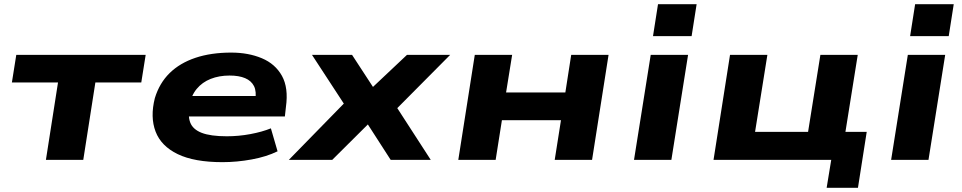

<svg xmlns="http://www.w3.org/2000/svg" viewBox="-20 -766 4610 920"><path d="M200 0 258 -371H37L58 -503H678L657 -371H437L379 0Z M1046 11Q911 11 831.5 -27.5Q752 -66 725.5 -135.5Q699 -205 722 -296Q744 -368 793 -416Q842 -464 916.5 -489Q991 -514 1088 -514Q1170 -514 1234.5 -487Q1299 -460 1331 -402.5Q1363 -345 1350 -253L1345 -208H852L866 -306H1228L1203 -283Q1210 -328 1197 -353.5Q1184 -379 1154.5 -391.5Q1125 -404 1080 -404Q1030 -404 989.5 -388Q949 -372 922.5 -340Q896 -308 887 -259L888 -262Q879 -212 891.5 -179Q904 -146 946.5 -129.5Q989 -113 1067 -113Q1124 -113 1180 -123.5Q1236 -134 1278 -151L1310 -41Q1257 -15 1186 -2Q1115 11 1046 11Z M1364 0 1665 -308 1669 -206 1475 -503H1667L1774 -339H1756L1930 -503H2137L1841 -205L1848 -303L2044 0H1852L1738 -177L1751 -178L1572 0Z M2176 0 2255 -503H2434L2405 -323H2689L2717 -503H2896L2817 0H2638L2668 -190H2385L2355 0Z M3109 -593 3133 -746H3318L3294 -593ZM3018 0 3098 -503H3277L3197 0Z M3941 134 3963 0H3399L3478 -503H3657L3598 -134H3852L3911 -503H4090L4031 -134H4133L4091 134Z M4341 -593 4365 -746H4550L4526 -593ZM4250 0 4330 -503H4509L4429 0Z"/></svg>

Font: Nunito Sans 7pt Expanded ExtraBold
Style: Italic
Weight: 800
Width: 7
Italic angle: -9°
Designer: Vernon Adams
Foundry: Vernon Adams
Version: Version 3.101;gftools[0.9.27]